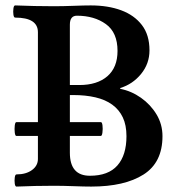

<svg xmlns="http://www.w3.org/2000/svg" viewBox="-20 -686 667 709"><path d="M41 3Q36 3 34.5 -8Q33 -19 34.5 -30.5Q36 -42 41 -42Q76 -42 98 -58Q120 -74 120 -99V-567Q120 -621 36 -621Q31 -621 29.5 -632Q28 -643 29.5 -654.5Q31 -666 36 -666Q108 -663 179 -663Q212 -663 251.5 -664.5Q291 -666 315 -666Q379 -666 427.5 -648Q476 -630 504 -593.5Q532 -557 532 -500Q532 -451 501 -413Q470 -375 424 -361V-358Q465 -350 500.5 -325Q536 -300 558 -263.5Q580 -227 580 -183Q580 -86 510 -41.5Q440 3 317 3Q292 3 252 1.5Q212 0 179 0Q110 0 41 3ZM312 -37Q380 -37 413.5 -75Q447 -113 447 -183Q447 -224 433.5 -252.5Q420 -281 394.5 -299.5Q369 -318 332.5 -326.5Q296 -335 251 -335H238V-122Q238 -37 312 -37ZM238 -372H273Q339 -372 376.5 -404.5Q414 -437 414 -498Q414 -566 371 -597Q328 -628 264 -628Q238 -628 238 -595ZM40.4 -184Q36 -184 34.5 -196.8Q33 -209.5 34.5 -222.2Q36 -235 40.4 -235H352.6Q357 -235 358.5 -222.5Q360 -210 358.3 -197Q356.7 -184 352.2 -184Z"/></svg>

Font: Junicode VF
Style: Regular
Weight: 400
Designer: Peter S. Baker
Version: Version 2.213